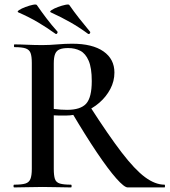

<svg xmlns="http://www.w3.org/2000/svg" viewBox="-20 -819 741 839"><path d="M365 -671Q327 -699 288.5 -721Q250 -743 202 -765Q195 -768 205.5 -775Q216 -782 233.5 -788.5Q251 -795 266 -798Q281 -801 283 -797Q303 -768 325.5 -739.5Q348 -711 373 -681Q376 -678 373 -673.5Q370 -669 365 -671ZM223 -671Q184 -699 146 -721.5Q108 -744 60 -765Q53 -768 63.5 -775Q74 -782 91.5 -788.5Q109 -795 123.5 -798Q138 -801 141 -797Q161 -768 183 -739Q205 -710 231 -681Q233 -678 230 -673.5Q227 -669 223 -671ZM538 0Q523 0 488 -39.5Q453 -79 403.5 -152.5Q354 -226 293 -329L373 -354Q454 -228 511.5 -153Q569 -78 613.5 -45Q658 -12 699 -12Q701 -12 701 -6Q701 0 699 0Q636 0 596.5 0Q557 0 538 0ZM295 -628Q384 -628 432 -594.5Q480 -561 480 -502Q480 -464 462 -430Q444 -396 414 -370Q384 -344 345.5 -329Q307 -314 266 -314Q254 -314 240 -314Q226 -314 215 -315V-81Q215 -52 220 -37Q225 -22 241.5 -17Q258 -12 290 -12Q293 -12 293 -6Q293 0 290 0Q265 0 234 -1Q203 -2 166 -2Q131 -2 99 -1Q67 0 42 0Q39 0 39 -6Q39 -12 42 -12Q75 -12 91 -17Q107 -22 113 -37Q119 -52 119 -81V-544Q119 -573 113.5 -587.5Q108 -602 92 -607.5Q76 -613 43 -613Q41 -613 41 -619Q41 -625 43 -625Q68 -625 99.5 -623.5Q131 -622 166 -622Q195 -622 230 -625Q265 -628 295 -628ZM381 -465Q381 -522 367.5 -553.5Q354 -585 331 -597Q308 -609 278 -609Q255 -609 241 -603.5Q227 -598 221 -583.5Q215 -569 215 -542V-343Q229 -341 245 -340Q261 -339 273 -339Q332 -339 356.5 -366Q381 -393 381 -465Z"/></svg>

Font: Cormorant Light SemiBold
Style: Regular
Weight: 600
Version: Version 4.000